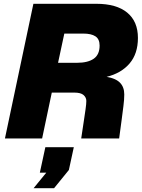

<svg xmlns="http://www.w3.org/2000/svg" viewBox="-20 -730 748 1012"><path d="M6 0 156 -710H488Q594 -710 650.5 -663.5Q707 -617 707 -530Q707 -447 663 -395.5Q619 -344 542 -325Q590 -317 612.5 -294Q635 -271 635 -232Q635 -205 630.5 -170.5Q626 -136 621 -97L608 0H408L423 -100Q427 -127 431 -154.5Q435 -182 435 -198Q435 -216 420.5 -229Q406 -242 371 -242H253L202 0ZM286 -399H386Q443 -399 474 -420.5Q505 -442 505 -490Q505 -524 483 -538.5Q461 -553 419 -553H319ZM157 262 224 180H190L219 46H369L343 166L265 262Z"/></svg>

Font: Geist Black
Style: Italic
Weight: 900
Italic angle: -12°
Designer: Basement.studio, Andrés Briganti, Mateo Zaragoza
Foundry: Basement.studio, Vercel, Andrés Briganti, Guido Ferreyra, Mateo Zaragoza
Version: Version 1.500; ttfautohint (v1.8.4.7-5d5b)